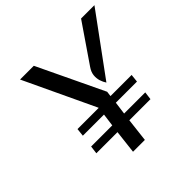

<svg xmlns="http://www.w3.org/2000/svg" viewBox="-183 -897 1066 1066"><g transform="rotate(-45 350.5 -363.5)"><path d="M277 0 293 -138H127L133 -185H299L309 -260H143L148 -307H314V-309L117 -727H225L411 -337L407 -307H573L568 -260H402L392 -185H558L552 -138H386L370 0ZM444 -376Q433.5 -391.5 427 -412Q420.5 -432.5 423 -455.5Q425.5 -478.5 442 -502L596 -727H701Z"/></g></svg>

Font: Expletus Sans
Style: Italic
Weight: 400
Italic angle: -7°
Designer: Jasper de Waard
Foundry: Designtown
Version: Version 7.500